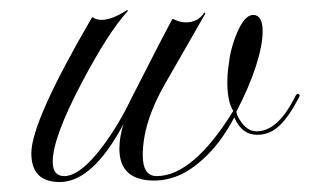

<svg xmlns="http://www.w3.org/2000/svg" viewBox="-20 -357 622 386"><path d="M100 9Q43 9 43 -49Q43 -113 165 -322H167Q174 -317 184 -317Q205 -317 236 -337L237 -335Q197 -291 144 -190Q86 -80 86 -32Q86 -3 109 -3Q142 -3 188 -65Q219 -107 243 -157Q257 -184 277.5 -224.5Q298 -265 326 -318L328 -319Q341 -312 354 -312Q378 -312 391 -332L393 -330L311 -187Q267 -110 267 -45Q267 -3 295 -3Q368 -3 449 -134Q437 -152 437 -193Q437 -205 438.5 -217.5Q440 -230 442 -243Q447 -269 457 -292Q472 -327 489 -327Q508 -327 508 -294Q508 -266 494.5 -224Q481 -182 455 -132Q458 -119 469.5 -106Q481 -93 496 -93Q539 -93 574 -164Q577 -170 580.5 -168Q584 -166 581 -161Q562 -124 542.5 -105Q523 -86 497 -86Q466 -86 451 -121Q438 -96 422 -74.5Q406 -53 387 -36Q341 6 290 6Q220 6 220 -58Q220 -69 222 -81.5Q224 -94 228 -107Q166 9 100 9Z"/></svg>

Font: Imperial Script
Style: Regular
Weight: 400
Designer: Robert E. Leuschke
Foundry: Robert E. Leuschke
Version: Version 1.010; ttfautohint (v1.8.3)